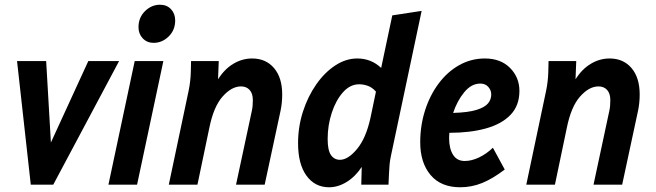

<svg xmlns="http://www.w3.org/2000/svg" viewBox="-20 -780 2769 811"><path d="M52 -522H175L195 -178L353 -522H483L205 0H110Z M565 -665Q565 -706 592.5 -733Q620 -760 656 -760Q685 -760 702.5 -741Q720 -722 720 -694Q720 -653 692.5 -626Q665 -599 629 -599Q601 -599 583 -618Q565 -637 565 -665ZM438 0 549 -522H670L559 0Z M693 0 777 -398Q785 -437 786 -477L787 -522H904L901 -445Q928 -488 965.5 -510.5Q1003 -533 1045 -533Q1103 -533 1137.5 -492.5Q1172 -452 1172 -381Q1172 -345 1165 -312L1098 0H977L1044 -313Q1046 -322 1047 -333Q1048 -344 1048 -357Q1048 -385 1034.5 -400Q1021 -415 998 -415Q958 -415 920 -372Q882 -329 864 -239L814 0Z M1239 -175Q1239 -244 1259.5 -308Q1280 -372 1315.5 -423Q1351 -474 1396 -503.5Q1441 -533 1489 -533Q1548 -533 1590 -493L1637 -715L1761 -734L1632 -125Q1627 -102 1625.5 -84.5Q1624 -67 1623 -45L1621 0H1506L1508 -75Q1481 -34 1444.5 -11.5Q1408 11 1370 11Q1310 11 1274.5 -38Q1239 -87 1239 -175ZM1364 -193Q1364 -145 1378 -125Q1392 -105 1416 -105Q1450 -105 1488 -150.5Q1526 -196 1545 -283L1568 -393Q1552 -411 1533.5 -417.5Q1515 -424 1497 -424Q1459 -424 1429 -390.5Q1399 -357 1381.5 -304Q1364 -251 1364 -193Z M1755 -179Q1755 -250 1775.5 -314Q1796 -378 1833 -427.5Q1870 -477 1920 -505Q1970 -533 2028 -533Q2095 -533 2134.5 -493Q2174 -453 2174 -396Q2174 -334 2136.5 -295Q2099 -256 2032.5 -237.5Q1966 -219 1878 -219Q1877 -208 1877 -197Q1877 -153 1893.5 -126.5Q1910 -100 1943 -100Q1972 -100 2003.5 -115Q2035 -130 2062 -156L2112 -64Q2061 -25 2016.5 -7Q1972 11 1924 11Q1842 11 1798.5 -41Q1755 -93 1755 -179ZM2009 -427Q1971 -427 1941 -390.5Q1911 -354 1894 -303Q1959 -305 1993.5 -316Q2028 -327 2041.5 -343.5Q2055 -360 2055 -381Q2055 -399 2042.5 -413Q2030 -427 2009 -427Z M2203 0 2287 -398Q2295 -437 2296 -477L2297 -522H2414L2411 -445Q2438 -488 2475.5 -510.5Q2513 -533 2555 -533Q2613 -533 2647.5 -492.5Q2682 -452 2682 -381Q2682 -345 2675 -312L2608 0H2487L2554 -313Q2556 -322 2557 -333Q2558 -344 2558 -357Q2558 -385 2544.5 -400Q2531 -415 2508 -415Q2468 -415 2430 -372Q2392 -329 2374 -239L2324 0Z"/></svg>

Font: Radio Canada Condensed SemiBold
Style: Italic
Weight: 600
Width: 3
Italic angle: -12°
Designer: Charles Daoud, Etienne Aubert Bonn, Alexandre Saumier Demers, Jacques Le Bailly
Foundry: Radio-Canada
Version: Version 2.104; ttfautohint (v1.8.4.7-5d5b);gftools[0.9.28.de